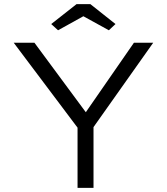

<svg xmlns="http://www.w3.org/2000/svg" viewBox="-20 -906 805 926"><path d="M354 0V-331L364 -277L46 -700H146L404 -351L385 -352L626 -700H719L419 -276L431 -339V0ZM260 -760 227 -790 349 -886H416L537 -790L505 -760L367 -836H397Z"/></svg>

Font: Lexend Exa Light
Style: Regular
Weight: 300
Designer: Bonnie Shaver-Troup, Thomas Jockin
Foundry: Lexend
Version: Version 1.007